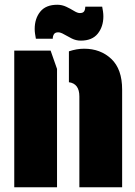

<svg xmlns="http://www.w3.org/2000/svg" viewBox="-20 -788 569 808"><path d="M270 -442V-572Q303 -583 334 -583Q403 -583 448.5 -540Q494 -497 494 -411V0H314V-382Q314 -436 270 -442ZM220 -498V0H40V-575H193ZM410 -760Q412 -750 413.5 -739.5Q415 -729 415 -719Q415 -676 391.5 -646.5Q368 -617 320 -617Q300 -617 282 -626Q264 -635 249.5 -643.5Q235 -652 225 -652Q212 -652 207 -644Q202 -636 202 -625H131Q129 -636 127.5 -646Q126 -656 126 -666Q126 -710 149.5 -739Q173 -768 221 -768Q241 -768 259 -759.5Q277 -751 291.5 -742Q306 -733 316 -733Q330 -733 334.5 -741Q339 -749 339 -760Z"/></svg>

Font: Protest Guerrilla
Style: Regular
Weight: 400
Designer: Octavio Pardo
Foundry: Ashler Design
Version: Version 2.005; ttfautohint (v1.8.4.7-5d5b)